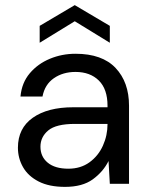

<svg xmlns="http://www.w3.org/2000/svg" viewBox="-20 -718 581 750"><path d="M234 12Q172 12 131 -9Q90 -30 70 -65Q50 -100 50 -141Q50 -217 108 -258Q166 -299 266 -299H400V-305Q400 -370 366 -403.5Q332 -437 275 -437Q226 -437 190.5 -412.5Q155 -388 146 -341H60Q65 -395 96.5 -432Q128 -469 175 -488.5Q222 -508 275 -508Q379 -508 431.5 -452.5Q484 -397 484 -305V0H409L404 -89Q383 -47 342.5 -17.5Q302 12 234 12ZM247 -59Q295 -59 329.5 -84Q364 -109 382 -149Q400 -189 400 -233V-234H273Q199 -234 168.5 -208.5Q138 -183 138 -145Q138 -106 166.5 -82.5Q195 -59 247 -59ZM135 -551V-617L272 -698L409 -617V-551L272 -635Z"/></svg>

Font: DeepMind Sans
Style: Regular
Weight: 400
Designer: Jonny Pinhorn / Modifications: Colophon Foundry
Foundry: Colophon Foundry
Version: Version 1.002; ttfautohint (v1.8.2)